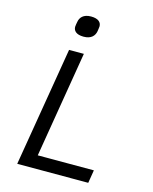

<svg xmlns="http://www.w3.org/2000/svg" viewBox="-132 -1000 865 1086"><g transform="rotate(15 300.0 -456.5)"><path d="M491.8 0 504.3 -76.3H175.8L279.1 -698.2H192.5L76 0ZM191.8 -833.5C191.8 -811.4 207.7 -791.5 252.1 -791.5C297.6 -791.5 316.1 -815.7 320.7 -841.6C321.4 -848.7 324.6 -864.3 324.6 -871.1C324.6 -893.5 308.9 -913 264.2 -913C219.1 -913 200.3 -888.8 196.4 -863.6C195 -856.2 191.8 -840.6 191.8 -833.5Z"/></g></svg>

Font: Margiela Mono Italic Text It
Style: Regular
Weight: 400
Designer: Mike Abbink, Paul van der Laan, Pieter van Rosmalen
Foundry: Bold Monday
Version: Version 2.003 2021